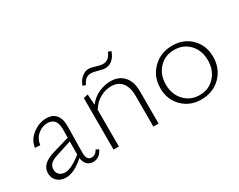

<svg xmlns="http://www.w3.org/2000/svg" viewBox="-79 -953 1630 1311"><g transform="rotate(-30 735.5 -297.0)"><path d="M413 -62 435 -51Q409 4 358 4Q329 4 310.5 -14.5Q292 -33 288 -67Q209 4 145 4Q103 4 76.5 -20Q50 -44 50 -84Q50 -157 156 -188L288 -227L289 -292Q290 -383 217 -383Q177 -383 142.5 -355Q108 -327 100 -276L60 -279Q67 -336 117.5 -375.5Q168 -415 227 -415Q277 -415 302.5 -384Q328 -353 327 -296L324 -86Q324 -28 364 -28Q395 -28 413 -62ZM95 -88Q95 -61 112 -45.5Q129 -30 157 -30Q205 -30 287 -95L288 -198L167 -159Q126 -146 110.5 -128.5Q95 -111 95 -88Z M646 -529Q597 -529 577 -476L553 -483Q564 -518 590.5 -540.5Q617 -563 646 -563Q663 -563 697.5 -552.5Q732 -542 750 -542Q798 -542 819 -598L843 -591Q832 -554 806.5 -531.5Q781 -509 750 -509Q730 -509 696.5 -519Q663 -529 646 -529ZM733 -415Q798 -415 836 -373Q874 -331 874 -257V0H833V-244Q833 -310 803.5 -346.5Q774 -383 719 -383Q675 -383 632 -359.5Q589 -336 561 -289V0H519V-407L554 -414L560 -330Q592 -373 639 -394Q686 -415 733 -415Z M1211 4Q1122 4 1063.5 -54.5Q1005 -113 1005 -202Q1005 -294 1066.5 -354.5Q1128 -415 1221 -415Q1309 -415 1367 -357Q1425 -299 1425 -210Q1425 -117 1364.5 -56.5Q1304 4 1211 4ZM1216 -28Q1289 -28 1335.5 -79Q1382 -130 1382 -206Q1382 -284 1335.5 -333.5Q1289 -383 1217 -383Q1143 -383 1096.5 -333Q1050 -283 1050 -206Q1050 -128 1097 -78Q1144 -28 1216 -28Z"/></g></svg>

Font: EauTest Light
Style: Regular
Weight: 300
Designer: Christian Thalmann (Catharsis Fonts)
Version: Version 0.001;PS 000.001;hotconv 1.0.88;makeotf.lib2.5.64775